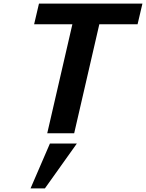

<svg xmlns="http://www.w3.org/2000/svg" viewBox="-20 -742 813 1069"><path d="M533 -607 393 0H243L383 -607H170L197 -722H773L746 -607ZM230 307H150L258 57H408Z"/></svg>

Font: Perun
Style: Bold Italic
Weight: 700
Italic angle: -12°
Foundry: Copyright (c) Stefan Peev, Context Ltd, 2016
Version: Version 1.027